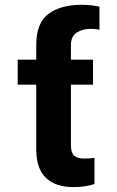

<svg xmlns="http://www.w3.org/2000/svg" viewBox="-20 -759 480 789"><path d="M362.3 -411.1H271.5V-162.1Q271.5 -131.3 284.9 -119.4Q298.3 -107.4 326.2 -107.4Q350.6 -107.4 368.2 -110.4V-2.9Q331.5 9.8 281.2 9.8Q208.5 9.8 168.7 -28.1Q128.9 -65.9 128.9 -146.5V-411.1H52.7V-513.7H128.9V-573.2Q128.9 -665 179.4 -702.1Q230 -739.3 314.5 -739.3Q356 -739.3 388.7 -731.4V-636.7Q373 -640.6 353.5 -640.6Q319.3 -640.6 295.4 -625.2Q271.5 -609.9 271.5 -573.2V-513.7H362.3Z"/></svg>

Font: Pretendard Std
Style: Bold
Weight: 700
Designer: Base glyphs from Inter by Rasmus Andersson; Hangeul glyphs from Noto Sans CJK(Source Han Sans) by Jang Soo-young and Kan
Foundry: Kil Hyung-jin
Version: Version 1.309